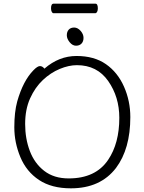

<svg xmlns="http://www.w3.org/2000/svg" viewBox="-20 -1013 785 1046"><path d="M435 -807Q435 -787 424 -775.5Q413 -764 394 -764Q375 -764 359.5 -783Q344 -802 344 -821Q344 -840 354.5 -851.5Q365 -863 384 -863Q403 -863 419 -845Q435 -827 435 -807ZM500 -993Q513 -993 513 -967Q513 -956 509 -948.5Q505 -941 499 -941H271Q266 -941 262 -948.5Q258 -956 258 -968Q258 -993 272 -993ZM222 -639Q301 -708 397 -708Q493 -708 557 -663.5Q621 -619 655.5 -541Q690 -463 690 -375Q690 -202 612 -98Q527 13 366 13Q261 13 192.5 -32.5Q124 -78 91 -157Q58 -236 58 -319.5Q58 -403 74 -461Q106 -573 162 -630Q184 -653 197.5 -653Q211 -653 222 -639ZM354 -41Q501 -41 569 -142Q630 -232 630 -371Q630 -485 569.5 -571.5Q509 -658 399 -658Q355 -658 305.5 -637.5Q256 -617 213.5 -577Q171 -537 144 -477Q117 -417 117 -337.5Q117 -258 142.5 -190.5Q168 -123 221 -82Q274 -41 354 -41Z"/></svg>

Font: LXGW WenKai Light
Style: Regular
Weight: 300
Designer: LXGW / Fontworks Inc.
Foundry: LXGW / Fontworks Inc.
Version: Version 1.501; October 10, 2024